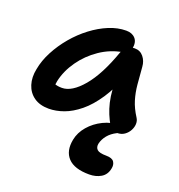

<svg xmlns="http://www.w3.org/2000/svg" viewBox="-138 -628 937 1005"><g transform="rotate(20 330.5 -126.0)"><path d="M152 10Q102 10 69.5 -13Q37 -36 24.5 -75.5Q12 -115 22 -163Q31 -213 57.5 -263.5Q84 -314 122 -359Q160 -404 205.5 -438.5Q251 -473 299.5 -493Q348 -513 395 -513Q428 -513 446 -493Q464 -473 457 -436Q454 -421 443.5 -412.5Q433 -404 418 -401Q351 -390 293.5 -351Q236 -312 197 -256.5Q158 -201 145 -141Q141 -120 141 -102.5Q141 -85 147 -58L102 -149Q122 -130 138 -123Q154 -116 180 -116Q235 -116 295 -187Q355 -258 403 -394Q411 -416 429 -428.5Q447 -441 468 -441Q499 -441 517.5 -418Q536 -395 538 -364Q542 -311 546 -267.5Q550 -224 562 -184.5Q574 -145 601 -103Q610 -89 609.5 -71Q609 -53 599.5 -35Q590 -17 573 -5Q556 7 532 7Q515 7 504 0Q493 -7 486 -19Q472 -44 461 -70.5Q450 -97 442.5 -128.5Q435 -160 432 -201.5Q429 -243 430 -298L478 -301Q445 -212 405 -152Q365 -92 321.5 -56.5Q278 -21 235 -5.5Q192 10 152 10ZM469 261Q386 261 350.5 223Q315 185 328 119Q336 77 366.5 41.5Q397 6 441 -15.5Q485 -37 533 -37Q545 -37 552.5 -32Q560 -27 558 -16Q557 -10 552 -5Q547 0 532 8Q502 23 484 45Q466 67 460 93Q456 114 468.5 126Q481 138 520 138Q553 138 563.5 154Q574 170 569 192Q562 228 534 244.5Q506 261 469 261Z"/></g></svg>

Font: Shantell Sans SemiBold
Style: Italic
Weight: 600
Italic angle: -11°
Designer: Stephen Nixon, Anya Danilova, Shantell Martin
Foundry: Arrow Type
Version: Version 1.011;[c5ecc13dd]